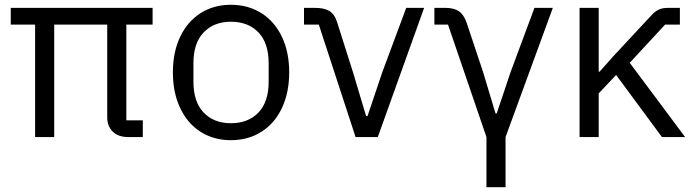

<svg xmlns="http://www.w3.org/2000/svg" viewBox="-20 -574 2908 804"><path d="M509 -70H578V0H518Q475 0 452 -23Q429 -46 429 -83V-471H207V0H127V-471H25V-541H619V-471H509Z M704 -271Q704 -356 734.5 -420Q765 -484 820 -519Q875 -554 947 -554Q1019 -554 1074.5 -519Q1130 -484 1160.5 -420Q1191 -356 1191 -271Q1191 -186 1160.5 -121.5Q1130 -57 1074.5 -22Q1019 13 947 13Q875 13 820 -22Q765 -57 734.5 -121.5Q704 -186 704 -271ZM1105 -232V-309Q1105 -394 1062 -438.5Q1019 -483 947 -483Q876 -483 833 -438.5Q790 -394 790 -309V-232Q790 -147 833 -102.5Q876 -58 947 -58Q1019 -58 1062 -102.5Q1105 -147 1105 -232Z M1562 0H1469L1315 -471H1253V-541H1300Q1337 -541 1358.5 -528.5Q1380 -516 1391 -483L1458 -272L1513 -88H1519L1581 -272L1681 -541H1756Z M2017 0 1856 -471H1799V-541H1846Q1881 -541 1901.5 -527Q1922 -513 1934 -479L2003 -272L2055 -99H2060L2118 -272L2218 -541H2295L2097 0V210H2017Z M2560 -260 2487 -183V0H2407V-541H2487V-274H2491L2546 -336L2706 -508Q2722 -526 2738 -533.5Q2754 -541 2776 -541H2827V-471H2765L2617 -311L2849 0H2752Z"/></svg>

Font: IBM Plex Sans SC
Style: Regular
Weight: 400
Designer: Mike Abbink; Paul van der Laan; Pieter van Rosmalen; Eunyou Noh; Wujin Sim; Chorong Kim; Dohee Lee; Yejin We; Jinhee Kim
Foundry: Sandoll Inc.
Version: Version 1.000